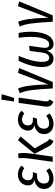

<svg xmlns="http://www.w3.org/2000/svg" viewBox="1038 -1872 845 2962"><g transform="rotate(-90 1461.0 -390.5)"><path d="M185.1 12.2Q115.7 12.2 71.8 -27.8Q27.8 -67.9 27.8 -131.8Q27.8 -168 41 -198Q54.2 -228 86.7 -251Q119.1 -273.9 168 -280.8Q124.5 -293 103.3 -317.4Q82 -341.8 82 -382.8Q82 -410.2 92.3 -436.8Q102.5 -463.4 122.6 -486.3Q142.6 -509.3 176 -523.2Q209.5 -537.1 251 -537.1Q332.5 -537.1 388.2 -483.9L348.1 -438Q324.7 -455.6 303.5 -464.4Q282.2 -473.1 252.9 -473.1Q208.5 -473.1 185.3 -447Q162.1 -420.9 162.1 -382.8Q162.1 -345.2 182.9 -325.7Q203.6 -306.2 244.1 -306.2H286.1L266.1 -242.2H231.9Q169.4 -242.2 140.6 -212.9Q111.8 -183.6 111.8 -133.8Q111.8 -96.2 132.6 -75.2Q153.3 -54.2 191.9 -54.2Q224.6 -54.2 251.2 -65.2Q277.8 -76.2 311 -100.1L347.2 -50.8Q276.4 12.2 185.1 12.2Z M768.1 11.2Q735.8 0 718.3 -16.1Q700.7 -32.2 683.6 -64L568.8 -279.8L779.8 -537.1L837.9 -496.1L654.8 -277.8L755.9 -96.2Q775.9 -62 800.8 -50.8ZM445.8 0 495.6 -358.9Q509.3 -454.1 501 -527.8L573.7 -535.2Q590.3 -456.5 575.7 -356L525.9 0Z M1030.8 12.2Q961.4 12.2 917.5 -27.8Q873.5 -67.9 873.5 -131.8Q873.5 -168 886.7 -198Q899.9 -228 932.4 -251Q964.8 -273.9 1013.7 -280.8Q970.2 -293 949 -317.4Q927.7 -341.8 927.7 -382.8Q927.7 -410.2 938 -436.8Q948.2 -463.4 968.3 -486.3Q988.3 -509.3 1021.7 -523.2Q1055.2 -537.1 1096.7 -537.1Q1178.2 -537.1 1233.9 -483.9L1193.8 -438Q1170.4 -455.6 1149.2 -464.4Q1127.9 -473.1 1098.6 -473.1Q1054.2 -473.1 1031 -447Q1007.8 -420.9 1007.8 -382.8Q1007.8 -345.2 1028.6 -325.7Q1049.3 -306.2 1089.8 -306.2H1131.8L1111.8 -242.2H1077.6Q1015.1 -242.2 986.3 -212.9Q957.5 -183.6 957.5 -133.8Q957.5 -96.2 978.3 -75.2Q999 -54.2 1037.6 -54.2Q1070.3 -54.2 1096.9 -65.2Q1123.5 -76.2 1156.7 -100.1L1192.9 -50.8Q1122.1 12.2 1030.8 12.2Z M1405.8 -793 1489.7 -787.1 1432.6 -597.2H1376.5ZM1436.5 -525.9 1380.4 -123Q1376 -90.8 1381.8 -75.4Q1387.7 -60.1 1407.7 -48.8L1373.5 9.8Q1326.7 -8.3 1309.3 -39.1Q1292 -69.8 1299.3 -122.1L1355.5 -525.9Z M1578.1 -534.2Q1605 -472.7 1620.1 -365.7Q1635.3 -258.8 1640.1 -69.8L1817.4 -536.1L1893.1 -519L1677.2 0H1578.1Q1566.9 -218.3 1550.8 -334.2Q1534.7 -450.2 1503.4 -508.8Z M2037.1 12.2Q1979.5 12.2 1943.8 -31.7Q1908.2 -75.7 1908.2 -164.1Q1908.2 -323.7 2003.4 -525.9H2080.1Q2031.7 -408.2 2010 -322.5Q1988.3 -236.8 1988.3 -162.1Q1988.3 -54.2 2048.3 -54.2Q2116.7 -54.2 2131.3 -163.1L2157.2 -355L2235.4 -365.2L2207 -158.2Q2200.7 -108.4 2211.4 -81.3Q2222.2 -54.2 2257.3 -54.2Q2285.2 -54.2 2306.6 -74Q2328.1 -93.8 2340.6 -123.8Q2353 -153.8 2360.8 -195.1Q2368.7 -236.3 2371.3 -273.7Q2374 -311 2374 -351.1Q2374 -422.4 2359.4 -525.9H2435.1Q2453.1 -429.7 2453.1 -348.1Q2453.1 -292 2447.3 -241.9Q2441.4 -191.9 2427.2 -144.5Q2413.1 -97.2 2391.6 -63Q2370.1 -28.8 2336.7 -8.3Q2303.2 12.2 2261.2 12.2Q2217.3 12.2 2190.7 -15.1Q2164.1 -42.5 2161.1 -90.8Q2141.6 -39.6 2111.8 -13.7Q2082 12.2 2037.1 12.2Z M2606.9 -534.2Q2633.8 -472.7 2648.9 -365.7Q2664.1 -258.8 2668.9 -69.8L2846.2 -536.1L2921.9 -519L2706.1 0H2606.9Q2595.7 -218.3 2579.6 -334.2Q2563.5 -450.2 2532.2 -508.8Z"/></g></svg>

Font: Fira Sans Compressed Book
Style: Italic
Weight: 350
Width: 3
Italic angle: -8°
Designer: Carrois Corporate & Edenspiekermann AG
Foundry: Carrois Corporate GbR & Edenspiekermann AG
Version: Version 4.203;PS 004.203;hotconv 1.0.88;makeotf.lib2.5.64775